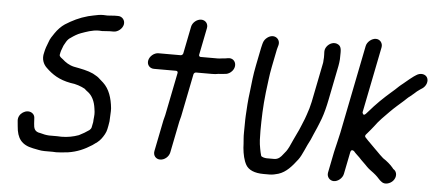

<svg xmlns="http://www.w3.org/2000/svg" viewBox="-57 -878 2676 1182"><g transform="rotate(5 1281.0 -286.5)"><path d="M539.2 -722.5C529.2 -722.5 520.7 -722 511.1 -720.7C486.4 -715.5 466.6 -712.6 445.6 -707C392.5 -692.6 349.7 -671 307 -644C285.8 -629.9 264.3 -607.4 249 -584.7C236.3 -565.8 223.1 -548.1 216.6 -526.7C216.5 -526.4 216.3 -525.7 216.1 -525.3C207.6 -505.1 200.1 -483.9 195.5 -461C195.5 -460.8 195.4 -460.3 195.3 -460C184.2 -419.8 199.2 -388 219.5 -368.7C259.1 -330 302.5 -301.5 373.2 -288.4C407.2 -285.1 439.9 -273.3 463.5 -260.2C464.4 -259.7 465.6 -258.8 466.3 -257.8C469.6 -253.7 474.1 -250.6 480.7 -245.6C512.7 -223.4 528.2 -186.5 533.8 -145L536.6 -124C539.1 -105.1 533.7 -78.9 533.7 -62.5C533.7 -61.8 533.6 -60.8 533.5 -60L526.9 -27C525.7 -20.9 519.3 -12.7 515 -9.5C496.5 4 474.4 16.6 453.7 26.9C453.3 27.1 452.6 27.4 452.1 27.6C421.7 38.9 384.7 46.5 346.7 46.5C338.6 46.5 330.1 45.5 319.9 45.5H269.9C265.1 45.5 262.8 45.4 256.9 44.3L243.8 42.4C234.6 41 227.6 37.7 215.2 35.4C179 30.9 173.8 9.1 172.1 -20.9L170.1 -55.7C168.9 -68.3 163.3 -77.7 152.3 -84.6C119.2 -105.3 66.1 -73.8 69.7 -28.5L72.9 5.6C78.4 80.2 107.2 118.5 178.6 132.7C205.3 136.9 222.6 143.5 250.4 143.5H300.4C308.5 143.5 315.2 143.8 322.8 144.5C339.2 144.4 358.9 142.1 374.7 140.6L394.8 138.6C452.3 129.8 496 109.9 541.1 81.1C563.3 65.6 580.7 54.1 593.8 36.1C606.8 18.7 620.1 -2.8 624.5 -25L628.7 -46C630.6 -55.5 632 -64.2 633.2 -73.3C633.3 -98.3 637.6 -133.8 635.8 -154.5C629.5 -218.1 611.7 -272.3 572.8 -308.2C559.2 -321.4 554 -323.7 541.4 -336.1C530.5 -345.1 521.7 -348 505.9 -357.8C473.3 -373.2 431 -381.1 385.3 -389.7C355 -396.8 332 -412.5 313.9 -429.2C309.6 -433.3 290 -443.3 292.5 -456L295.5 -471C298.2 -484.4 306.3 -500 309.8 -512.1C310.2 -513.5 311 -515.2 312 -516.6C318.2 -525.6 327.2 -552.1 350.8 -565.4C367.9 -577.9 390 -591.7 410.1 -598.7C441.1 -609.5 478.2 -624.5 519.7 -624.5C526.2 -624.5 531.7 -624.2 540 -623.5C552.8 -623.6 571.5 -626.5 587.1 -626.5L610.1 -626.5C636.3 -626.5 664.1 -649.2 669.3 -675C674.4 -701 655.6 -724.5 629.6 -724.5H606.6C596.5 -724.5 579.7 -721.5 564 -721.5C554.8 -721.5 546.4 -722.5 539.2 -722.5Z M1264.3 -517.5H1157.3C1151.9 -517.5 1145.8 -522.4 1147.3 -530L1180.8 -698C1186.1 -724.2 1168.1 -746.5 1141.5 -746.5C1114.9 -746.5 1088.1 -724.2 1082.8 -698L1049.3 -530C1048.2 -524.6 1041.9 -517.5 1034.3 -517.5H897.3C870.4 -517.5 843.2 -494.6 837.9 -468C832.7 -441.6 850.6 -419.5 877.7 -419.5H1014.7C1021.6 -419.5 1026.1 -413.8 1024.8 -407L971.8 -142C969.6 -130.8 965.1 -118 963.5 -110L924.7 84C919.3 111.3 936.9 133.5 963.8 133.5C990.8 133.5 1017.3 111.3 1022.7 84L1061.5 -110C1063.6 -120.9 1068.1 -133 1069.8 -142L1122.8 -407C1124.1 -413.8 1130.9 -419.5 1137.7 -419.5H1235.7C1251.2 -419.5 1263 -420.5 1275.8 -423.2C1276.5 -423.4 1277.7 -423.5 1278.5 -423.5H1281.5C1292 -423.5 1302.4 -425.5 1313 -426.4L1323.5 -427.4C1336.5 -430.1 1348.5 -436.6 1358.7 -448.1C1389.5 -482.7 1369.7 -531.7 1325.9 -524.7L1315.5 -522.9C1314.3 -522.5 1310.1 -521.5 1307.1 -521.5C1292.6 -521.5 1277.9 -517.5 1264.3 -517.5Z M1556.7 -672C1544.2 -662.9 1536.2 -652 1531.9 -638.7L1528.8 -628C1526.4 -619.1 1524.5 -611.2 1523.3 -605L1501.5 -496C1488.4 -430.1 1486.2 -397.5 1478.1 -328.9C1470.9 -277.2 1468.1 -224.1 1465.7 -181.7C1463.8 -152.6 1465.1 -109 1463.9 -78.1C1463.3 -47 1466.2 -32.4 1467.5 -7L1468.7 16.7C1472.5 56.7 1480.5 93.4 1495.9 120.4C1512.8 150 1550.3 166.5 1605.8 166.5H1643.8C1662.3 166.5 1680.4 161.7 1696.9 157.1C1745.2 142 1778.5 102.5 1812.5 57.9C1835.1 27.8 1853.4 -26.8 1876.9 -68.9C1884.8 -85.2 1899.1 -123.6 1910 -145.4C1918.4 -164.1 1924.9 -182.9 1933.5 -204.3C1946.4 -239.6 1956.9 -282.3 1965 -323L2007.5 -536C2010.5 -551 2011.6 -562.7 2012.9 -577.2L2013.2 -593.8C2014.1 -631.9 2015.8 -655.5 1994.6 -667.9C1969.3 -682.6 1939.7 -670.1 1923.7 -647.8C1907 -624.4 1916 -605.2 1914.1 -579.6L1912.9 -563.6C1912.5 -557.7 1912.8 -552.4 1911.7 -547L1862.8 -302C1857.6 -276.2 1848.7 -245.7 1839.3 -220L1830.1 -194.1C1830 -193.8 1829.8 -193.3 1829.7 -193C1818.8 -168.7 1804.4 -127.4 1789.9 -100.2C1778.9 -78.7 1762.4 -40.5 1749.7 -13.5C1737.7 10 1730.5 19.1 1715.4 36.5C1705.5 49.7 1690 68.5 1663.3 68.5H1617.3C1606.9 68.5 1584.2 63.9 1581.7 55.6C1577.8 42.6 1574.7 27.9 1571.9 12.6C1564.5 -24.3 1564.4 -54.4 1564 -96.5C1564.6 -175.8 1566.2 -245.1 1576.6 -336.1C1585.8 -401.7 1587.1 -433.7 1599.5 -496L1621.3 -605C1622.1 -609 1623.5 -614.2 1625.2 -619.3L1628.3 -630.1C1639.3 -669.4 1597.9 -701.8 1556.7 -672Z M2033.9 -37C2031.6 -25.7 2028.5 -15.2 2026.7 -6L2000.9 123C1995.8 148.9 2014.6 172.5 2040.6 172.5C2066.3 172.5 2093.7 149.2 2098.9 123L2126.1 -13C2131 -37.8 2149.2 -21.8 2149.2 -21.8C2160.2 -8.1 2171.7 0.4 2184.5 13.5L2197.6 27.5C2210.2 40.1 2215.1 44 2225.3 54.5L2236.9 66.5C2252.1 82.7 2273.4 94.6 2293 111.9C2309.5 125.6 2320.2 142.3 2334 151.1C2334.2 151.3 2334.6 151.5 2334.9 151.8C2354.8 167.9 2388.3 157.3 2405 138.1C2426.2 113.7 2422.1 83.5 2405 70.4C2403 68.9 2398.5 67.3 2394.4 60.1C2378.5 40.6 2354.7 20.7 2331.6 5.9C2331.3 5.7 2330.8 5.3 2330.5 5C2316.2 -7.6 2303.6 -19.7 2290.6 -33.5L2276.6 -47.2C2265.5 -57.5 2257.8 -66.5 2246.9 -77C2235.7 -86.5 2221.4 -103.6 2211.6 -113.4C2207.9 -117.1 2207.8 -124.5 2212.5 -129.9L2222.7 -141.7C2236.8 -159.2 2245.9 -167.8 2259 -185.7C2282 -218.6 2318.7 -255 2345.5 -281.8C2373.9 -310.6 2399.9 -332.3 2429.4 -358.5C2443.9 -371.3 2447.6 -377.4 2463.2 -388.3L2485.1 -406.6C2498.2 -418.6 2506.5 -426.2 2521.5 -436L2535.2 -444.9C2557.5 -460.3 2569.3 -491.8 2556.3 -513.7C2544.8 -533.1 2514.5 -538.9 2488.7 -521.1L2475.1 -512.2C2456.6 -498.7 2445.1 -488.8 2428.7 -475.2L2413.1 -462.2C2404.6 -455 2396.6 -449.5 2390.1 -443.1C2376.2 -429.6 2359.1 -413.9 2340.8 -398.5C2332.5 -390.7 2322.1 -381.3 2313.7 -374.3C2291.5 -354.6 2267.9 -330.4 2245.3 -306.6C2230.1 -290 2216.9 -273.8 2201.4 -257.5C2183.9 -239 2180.4 -265 2180.4 -265L2261.9 -673C2267.1 -699.2 2249 -722.5 2223.2 -722.5C2197.3 -722.5 2169 -698.9 2163.9 -673L2055.1 -128C2051 -107.6 2042.9 -77.2 2039.9 -62C2038.6 -55.7 2036.1 -48.3 2033.9 -37Z"/></g></svg>

Font: Smoothie
Style: LightIt
Weight: 400
Foundry: Cannot Into Space Fonts
Version: Version 0.8